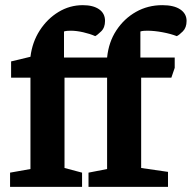

<svg xmlns="http://www.w3.org/2000/svg" viewBox="-20 -724 743 744"><path d="M19 0V-55L98 -69V-423H23V-486L98 -504Q105 -561 134 -606Q163 -651 206.5 -677.5Q250 -704 301 -704Q341 -704 364 -688Q387 -672 387 -643Q387 -617 372 -602.5Q357 -588 349 -584Q329 -593 302.5 -599Q276 -605 255 -605Q248 -605 241 -604.5Q234 -604 228 -602V-501H395Q401 -561 431 -606.5Q461 -652 507 -678Q553 -704 609 -704Q654 -704 678.5 -687.5Q703 -671 703 -643Q703 -617 688.5 -602.5Q674 -588 665 -584Q642 -593 610 -599Q578 -605 551 -605Q544 -605 537 -604.5Q530 -604 524 -602V-501H657V-461L644 -423H527V-73L631 -58V0H323V-55L395 -69V-423H230V-73L298 -55V0Z"/></svg>

Font: Faustina
Style: Bold
Weight: 700
Designer: Alfonso Garcia
Foundry: http://www.omnibus-type.com
Version: Version 1.200